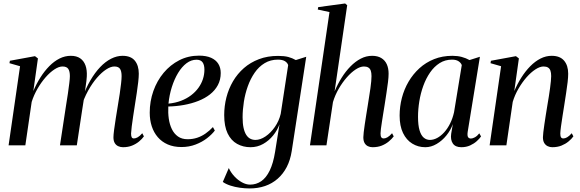

<svg xmlns="http://www.w3.org/2000/svg" viewBox="-20 -837 3340 1106"><path d="M198.5 -500.5 172 -312.5Q189.5 -354 212.8 -390.8Q236 -427.5 263.8 -455.8Q291.5 -484 322.8 -499.8Q354 -515.5 388 -515.5Q421 -515.5 442 -501Q463 -486.5 472.5 -460Q482 -433.5 480 -396.5Q480 -388 477.8 -371Q475.5 -354 472.5 -332.2Q469.5 -310.5 466 -286.5L455 -273Q474.5 -329.5 500.8 -374.2Q527 -419 557 -450.5Q587 -482 620 -498.8Q653 -515.5 686 -515.5Q733.5 -515.5 756.5 -487.8Q779.5 -460 779.5 -412.5Q779.5 -393 776.2 -364.2Q773 -335.5 767.8 -301.5Q762.5 -267.5 757 -232Q752 -199.5 747 -167Q742 -134.5 738.8 -108.5Q735.5 -82.5 735 -68Q735 -52.5 738.8 -46Q742.5 -39.5 751.5 -39.5Q761 -39.5 773.2 -46.2Q785.5 -53 799.5 -69.5L809 -51.5Q798 -36 780.8 -21.8Q763.5 -7.5 740.5 1.8Q717.5 11 688.5 11Q674 11 661.2 5.2Q648.5 -0.5 641 -13Q633.5 -25.5 633.5 -46.5Q633.5 -59 637.2 -88.8Q641 -118.5 647 -155.8Q653 -193 659 -230Q665 -265 669.8 -297.5Q674.5 -330 677.5 -356.5Q680.5 -383 680.5 -398.5Q680.5 -426.5 671.5 -440.2Q662.5 -454 638.5 -454Q618 -454 592 -437.2Q566 -420.5 538.8 -389.2Q511.5 -358 487.2 -314Q463 -270 446.5 -216L466 -287.5Q464 -273 462 -258.8Q460 -244.5 457.5 -230.2Q455 -216 453 -201.5L422.5 0H325.5L360.5 -230Q366.5 -265 371.2 -298.2Q376 -331.5 379.2 -358Q382.5 -384.5 382.5 -398.5Q382.5 -426.5 373.2 -440.2Q364 -454 340 -454Q319 -454 293.5 -437.2Q268 -420.5 242.8 -391.8Q217.5 -363 196.2 -326.2Q175 -289.5 162.5 -250L126 0H29.5L95.5 -455.5L34.5 -473L37 -487L181.5 -513.5Z M1217.5 -85Q1201 -63 1172.8 -41Q1144.5 -19 1106.8 -4.5Q1069 10 1025.5 10Q980.5 10 946.2 -5Q912 -20 889 -46.8Q866 -73.5 854.2 -109.5Q842.5 -145.5 842.5 -188Q842.5 -253.5 863.5 -312.8Q884.5 -372 922.8 -417.8Q961 -463.5 1012.8 -490Q1064.5 -516.5 1126.5 -516.5Q1168.5 -516.5 1196.2 -504Q1224 -491.5 1237.8 -469Q1251.5 -446.5 1251.5 -416.5Q1251.5 -377.5 1235 -346.8Q1218.5 -316 1189.5 -293.2Q1160.5 -270.5 1122.2 -255.5Q1084 -240.5 1040 -232.5Q996 -224.5 949.5 -223.5Q947.5 -187.5 952.2 -153.8Q957 -120 970 -93.2Q983 -66.5 1005.2 -50.8Q1027.5 -35 1060.5 -35Q1090 -35 1115.8 -43.5Q1141.5 -52 1164.2 -68Q1187 -84 1206.5 -105ZM1112 -493Q1081.5 -493 1054.5 -472.8Q1027.5 -452.5 1006 -417Q984.5 -381.5 970 -336Q955.5 -290.5 950.5 -240Q990.5 -244 1023 -256.5Q1055.5 -269 1080.8 -288.2Q1106 -307.5 1123 -331Q1140 -354.5 1148.8 -381.2Q1157.5 -408 1157.5 -435.5Q1157.5 -463.5 1146.8 -478.2Q1136 -493 1112 -493Z M1660.5 33Q1652.5 85 1631.8 125Q1611 165 1579.2 192.8Q1547.5 220.5 1506.8 234.5Q1466 248.5 1417.5 248.5Q1391 248.5 1362 244.5Q1333 240.5 1307 232Q1281 223.5 1263.5 211L1298 131Q1309.5 156.5 1329.5 178.2Q1349.5 200 1373.5 213.2Q1397.5 226.5 1420.5 226.5Q1456 226.5 1484.8 206.8Q1513.5 187 1533.8 145.2Q1554 103.5 1564.5 38.5L1590 -121Q1577.5 -86.5 1553.2 -56.5Q1529 -26.5 1495.8 -7.8Q1462.5 11 1423 11Q1380.5 11 1345.8 -8.2Q1311 -27.5 1291.2 -68.5Q1271.5 -109.5 1271.5 -174Q1271.5 -226 1284.2 -275.8Q1297 -325.5 1322.2 -368.8Q1347.5 -412 1385 -444.8Q1422.5 -477.5 1471.8 -496.2Q1521 -515 1582 -515Q1617.5 -515 1640.8 -508.8Q1664 -502.5 1684 -491L1744 -510ZM1640 -462Q1635.5 -476 1621 -484.8Q1606.5 -493.5 1581 -493.5Q1538 -493.5 1504.5 -473.2Q1471 -453 1447 -418.2Q1423 -383.5 1407.5 -340.2Q1392 -297 1384.8 -250.8Q1377.5 -204.5 1377.5 -161.5Q1377.5 -125.5 1383 -100.5Q1388.5 -75.5 1398.5 -60Q1408.5 -44.5 1422 -37.8Q1435.5 -31 1451.5 -31Q1479.5 -31 1509.5 -51.2Q1539.5 -71.5 1563.2 -105.5Q1587 -139.5 1597 -181Z M2126 11Q2111.5 11 2099.5 5.2Q2087.5 -0.5 2080.2 -13Q2073 -25.5 2073 -46.5Q2073 -56 2075.2 -75.5Q2077.5 -95 2081.2 -120.5Q2085 -146 2089.5 -174.2Q2094 -202.5 2098.5 -230Q2102.5 -256 2106.5 -281.2Q2110.5 -306.5 2113.8 -328.8Q2117 -351 2118.5 -369Q2120 -387 2120 -398.5Q2120 -417.5 2115.8 -429.8Q2111.5 -442 2101.8 -448Q2092 -454 2076.5 -454Q2055 -454 2029.2 -437.2Q2003.5 -420.5 1978 -391.5Q1952.5 -362.5 1931.2 -325.8Q1910 -289 1898 -249L1860.5 0H1765.5L1878 -767.5L1810.5 -782L1813 -796L1968 -817L1980 -807L1907.5 -311Q1925 -352.5 1948 -389.2Q1971 -426 1999 -454.5Q2027 -483 2058.2 -499.2Q2089.5 -515.5 2123.5 -515.5Q2155 -515.5 2176.2 -502.8Q2197.5 -490 2208 -467Q2218.5 -444 2218.5 -412.5Q2218.5 -393 2215 -364.2Q2211.5 -335.5 2206.2 -301.5Q2201 -267.5 2195.5 -232Q2191.5 -207.5 2187.5 -182.5Q2183.5 -157.5 2180 -135Q2176.5 -112.5 2174.2 -95Q2172 -77.5 2172 -68Q2172 -52.5 2176.5 -46Q2181 -39.5 2190.5 -39.5Q2200 -39.5 2212 -46.2Q2224 -53 2238.5 -69.5L2248 -51.5Q2236.5 -36 2219.2 -21.8Q2202 -7.5 2179 1.8Q2156 11 2126 11Z M2674 -77Q2671 -55.5 2676.2 -47.2Q2681.5 -39 2693 -39Q2702.5 -39 2715.8 -46.2Q2729 -53.5 2741 -69L2751 -51Q2742.5 -38.5 2726.5 -24Q2710.5 -9.5 2688 0.8Q2665.5 11 2637.5 11Q2603 11 2588.5 -10.5Q2574 -32 2579 -66.5L2588.5 -122.5Q2576 -87 2551.5 -56.8Q2527 -26.5 2495.2 -7.8Q2463.5 11 2430 11Q2388.5 11 2354.8 -9.8Q2321 -30.5 2301.5 -71Q2282 -111.5 2282 -171Q2282 -223 2295 -273Q2308 -323 2333.5 -366.5Q2359 -410 2396 -443.8Q2433 -477.5 2480.8 -496.5Q2528.5 -515.5 2586 -515.5Q2615.5 -515.5 2639.8 -509Q2664 -502.5 2684.5 -491L2744.5 -510ZM2640 -462Q2635 -475.5 2621 -484.5Q2607 -493.5 2584 -493.5Q2544 -493.5 2512.5 -473.5Q2481 -453.5 2457.5 -419.5Q2434 -385.5 2418.5 -342.8Q2403 -300 2395.5 -253.8Q2388 -207.5 2388 -164Q2388 -115.5 2396.8 -86.2Q2405.5 -57 2421 -44Q2436.5 -31 2456.5 -31Q2477 -31 2498.2 -42.2Q2519.5 -53.5 2538.8 -74.8Q2558 -96 2572.8 -125.5Q2587.5 -155 2595.5 -190.5Z M2942.5 -312.5Q2960 -353.5 2983.2 -390.2Q3006.5 -427 3034.2 -455.2Q3062 -483.5 3093.2 -499.5Q3124.5 -515.5 3158 -515.5Q3205.5 -515.5 3229.2 -487.8Q3253 -460 3253 -412.5Q3253 -393 3249.8 -364.2Q3246.5 -335.5 3241.2 -301.5Q3236 -267.5 3230.5 -232Q3225.5 -199.5 3220.2 -167Q3215 -134.5 3211.5 -108.5Q3208 -82.5 3207.5 -68Q3207.5 -52.5 3211.8 -46Q3216 -39.5 3225.5 -39.5Q3235 -39.5 3247 -46.2Q3259 -53 3273.5 -69.5L3283 -51.5Q3272 -36 3254.5 -21.8Q3237 -7.5 3214 1.8Q3191 11 3161 11Q3147.5 11 3135.2 5.2Q3123 -0.5 3115.2 -13Q3107.5 -25.5 3107.5 -46.5Q3107.5 -56 3109.8 -75.5Q3112 -95 3115.8 -120.5Q3119.5 -146 3124 -174.2Q3128.5 -202.5 3133 -230Q3137.5 -256 3141.5 -281.2Q3145.5 -306.5 3148.5 -328.8Q3151.5 -351 3153.2 -369Q3155 -387 3155 -398.5Q3155 -417.5 3150.8 -429.8Q3146.5 -442 3136.8 -448Q3127 -454 3111 -454Q3090 -454 3064.2 -437.2Q3038.5 -420.5 3013.2 -391.8Q2988 -363 2966.8 -326.5Q2945.5 -290 2933.5 -250L2897 0H2800.5L2866.5 -455.5L2805.5 -473L2808 -487L2952 -513.5L2969 -500.5Z"/></svg>

Font: Merriweather 144pt
Style: Italic
Weight: 400
Italic angle: -7.8°
Version: Version 2.101